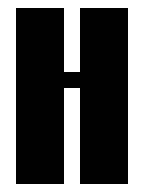

<svg xmlns="http://www.w3.org/2000/svg" viewBox="-20 -460 360 480"><path d="M20 -440H140V-280H180V-440H300V0H180V-240H140V0H20Z"/></svg>

Font: SOV_poster
Style: Bold
Weight: 700
Version: Version 1.00